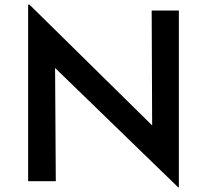

<svg xmlns="http://www.w3.org/2000/svg" viewBox="-20 -773 884 819"><path d="M743 -728V26H740L215 -483L218 0H100V-753H106L629 -238L627 -728Z"/></svg>

Font: Josefin Sans SemiBold
Style: Regular
Weight: 600
Designer: Santiago Orozco
Foundry: Typemade
Version: Version 2.000